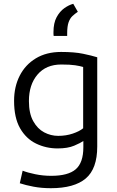

<svg xmlns="http://www.w3.org/2000/svg" viewBox="-20 -801 615 1009"><path d="M247 188Q198 188 156 180Q114 172 84 162L99 96Q124 106 165 114.5Q206 123 249 123Q338 123 378 88.5Q418 54 418 -27V-60Q404 -50 370 -35.5Q336 -21 283 -21Q222 -21 169.5 -46.5Q117 -72 85.5 -127Q54 -182 54 -271Q54 -345 83.5 -403Q113 -461 168.5 -494.5Q224 -528 301 -528Q371 -528 416.5 -518.5Q462 -509 491 -500V-31Q491 86 430.5 137Q370 188 247 188ZM286 -87Q327 -87 362.5 -99Q398 -111 417 -127V-449Q401 -454 375 -458Q349 -462 302 -462Q222 -462 177 -409Q132 -356 132 -270Q132 -205 154.5 -164.5Q177 -124 212 -105.5Q247 -87 286 -87ZM262 -612Q261 -617 261 -622.5Q261 -628 261 -632Q261 -680 277.5 -710.5Q294 -741 318 -758Q342 -775 365 -781L389 -739Q374 -729 361 -717Q348 -705 340.5 -684Q333 -663 333 -625V-612Z"/></svg>

Font: Ubuntu Sans
Style: Regular
Weight: 400
Designer: Dalton Maag Ltd
Foundry: Dalton Maag Ltd
Version: Version 1.006; ttfautohint (v1.8.4.7-5d5b)